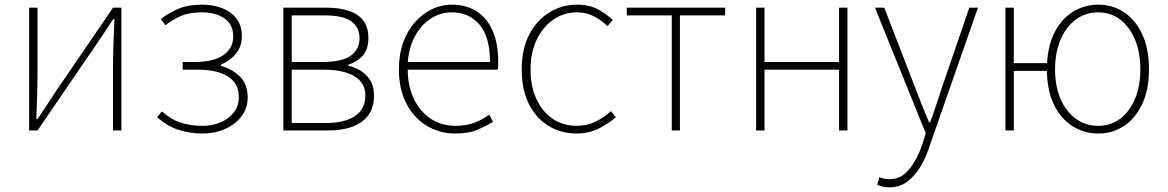

<svg xmlns="http://www.w3.org/2000/svg" viewBox="-20 -560 5011 824"><path d="M105 0V-527H141V-249Q141 -206 139.5 -154Q138 -102 136 -49H141Q158 -74 179.5 -106.5Q201 -139 217 -164L465 -527H501V0H465V-277Q465 -321 467 -373Q469 -425 471 -478H466Q450 -453 428 -420.5Q406 -388 389 -363L141 0Z M849 13Q794 13 745.5 -3Q697 -19 654 -57L675 -82Q714 -47 756.5 -33.5Q799 -20 848 -20Q891 -20 926.5 -35Q962 -50 983.5 -77.5Q1005 -105 1005 -143Q1005 -202 958.5 -231.5Q912 -261 829 -261H764V-294H814Q898 -294 939.5 -324Q981 -354 981 -403Q981 -456 942.5 -481.5Q904 -507 848 -507Q793 -507 758 -492Q723 -477 690 -452L670 -478Q703 -504 745 -522Q787 -540 848 -540Q895 -540 933.5 -525Q972 -510 995 -480Q1018 -450 1018 -405Q1018 -362 993.5 -331Q969 -300 928 -282V-277Q973 -266 1008 -233Q1043 -200 1043 -141Q1043 -107 1028 -79Q1013 -51 986.5 -30.5Q960 -10 925 1.5Q890 13 849 13Z M1196 0V-527H1381Q1438 -527 1478.5 -513Q1519 -499 1540 -470.5Q1561 -442 1561 -397Q1561 -346 1535.5 -319.5Q1510 -293 1474 -282V-278Q1502 -272 1527 -257Q1552 -242 1568.5 -216Q1585 -190 1585 -150Q1585 -99 1561 -66Q1537 -33 1493 -16.5Q1449 0 1387 0ZM1232 -294H1362Q1449 -294 1486 -321.5Q1523 -349 1523 -395Q1523 -443 1487.5 -468.5Q1452 -494 1372 -494H1232ZM1232 -32H1376Q1461 -32 1504.5 -62.5Q1548 -93 1548 -151Q1548 -204 1501.5 -232.5Q1455 -261 1367 -261H1232Z M1933 13Q1867 13 1812 -20Q1757 -53 1724.5 -114.5Q1692 -176 1692 -262Q1692 -327 1710.5 -378Q1729 -429 1761.5 -465.5Q1794 -502 1834.5 -521Q1875 -540 1919 -540Q1980 -540 2024.5 -512Q2069 -484 2093.5 -429.5Q2118 -375 2118 -297Q2118 -289 2118 -280.5Q2118 -272 2116 -261H1730Q1730 -192 1755.5 -137.5Q1781 -83 1827 -51.5Q1873 -20 1935 -20Q1980 -20 2015 -33Q2050 -46 2080 -68L2096 -37Q2066 -19 2029 -3Q1992 13 1933 13ZM1730 -294H2083Q2083 -401 2038 -454Q1993 -507 1919 -507Q1872 -507 1831 -481.5Q1790 -456 1763 -408.5Q1736 -361 1730 -294Z M2455 13Q2388 13 2334.5 -19.5Q2281 -52 2250 -113.5Q2219 -175 2219 -262Q2219 -351 2252 -413Q2285 -475 2339 -507.5Q2393 -540 2456 -540Q2510 -540 2547 -519.5Q2584 -499 2610 -474L2587 -448Q2561 -473 2529 -490Q2497 -507 2456 -507Q2400 -507 2355 -476Q2310 -445 2283.5 -390Q2257 -335 2257 -262Q2257 -190 2282 -135.5Q2307 -81 2351.5 -50.5Q2396 -20 2456 -20Q2500 -20 2537 -38.5Q2574 -57 2602 -83L2623 -57Q2590 -28 2548 -7.5Q2506 13 2455 13Z M2863 0V-494H2670V-527H3092V-494H2898V0Z M3225 0V-527H3261V-294H3581V-527H3617V0H3581V-261H3261V0Z M3796 244Q3783 244 3769 241Q3755 238 3745 233L3754 200Q3762 204 3774 206.5Q3786 209 3798 209Q3848 209 3882 166.5Q3916 124 3938 61L3953 12L3735 -527H3775L3908 -183Q3921 -149 3936.5 -109.5Q3952 -70 3967 -35H3972Q3985 -70 3998 -109.5Q4011 -149 4022 -183L4140 -527H4177L3967 74Q3954 115 3931 154Q3908 193 3875 218.5Q3842 244 3796 244Z M4295 0V-527H4331V-289H4486V-256H4331V0ZM4694 13Q4632 13 4581.5 -19.5Q4531 -52 4502 -113.5Q4473 -175 4473 -262Q4473 -351 4502 -413Q4531 -475 4581.5 -507.5Q4632 -540 4694 -540Q4755 -540 4804 -507.5Q4853 -475 4882 -413Q4911 -351 4911 -262Q4911 -175 4882 -113.5Q4853 -52 4804 -19.5Q4755 13 4694 13ZM4693 -20Q4747 -20 4787.5 -50.5Q4828 -81 4851 -135.5Q4874 -190 4874 -262Q4874 -335 4851 -390Q4828 -445 4787.5 -476Q4747 -507 4693 -507Q4639 -507 4597 -476Q4555 -445 4531.5 -390Q4508 -335 4508 -262Q4508 -190 4531.5 -135.5Q4555 -81 4597 -50.5Q4639 -20 4693 -20Z"/></svg>

Font: Noto Sans SC Thin
Style: Regular
Weight: 100
Designer: Ryoko NISHIZUKA 西塚涼子 (kana, bopomofo & ideographs); Paul D. Hunt (Latin, Greek & Cyrillic); Sandoll Communications 산돌커뮤니
Foundry: Adobe
Version: Version 2.004-H2;hotconv 1.0.118;makeotfexe 2.5.65603